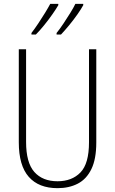

<svg xmlns="http://www.w3.org/2000/svg" viewBox="-20 -971 600 1001"><path d="M482 -228Q482 -142 456.5 -89.5Q431 -37 385.5 -13.5Q340 10 280 10Q182 10 130 -49Q78 -108 78 -229V-714H116V-231Q116 -123 159 -74.5Q202 -26 280 -26Q355 -26 399.5 -72Q444 -118 444 -229V-714H482ZM414 -944Q404 -925 384 -896.5Q364 -868 340.5 -839.5Q317 -811 298 -791H275V-799Q292 -820 311 -848.5Q330 -877 347 -904.5Q364 -932 373 -951H414ZM284 -944Q273 -925 253.5 -897Q234 -869 210.5 -840Q187 -811 167 -791H144V-799Q161 -821 180 -849.5Q199 -878 215.5 -905Q232 -932 242 -951H284Z"/></svg>

Font: Noto Sans Arabic Cond ExtLt
Style: Regular
Weight: 200
Width: 3
Designer: Monotype Design Team, Nadine Chahine, Nizar Qandah and Khaled Hosny
Foundry: Monotype Imaging Inc.
Version: Version 2.012; ttfautohint (v1.8.4.7-5d5b)